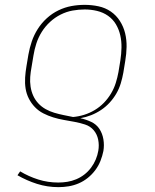

<svg xmlns="http://www.w3.org/2000/svg" viewBox="-20 -558 640 791"><path d="M221 213Q175 213 132.5 199.5Q90 186 52 164L63 148Q98 169 137.5 181.5Q177 194 220 194Q239 194 257.5 191Q276 188 294 180.5Q312 173 327.5 161Q343 149 355 133Q367 117 374.5 99Q382 81 385 63Q389 40 384.5 17.5Q380 -5 366 -21.5Q352 -38 330.5 -45Q309 -52 287 -56Q265 -60 242.5 -64Q220 -68 199 -74.5Q178 -81 158.5 -91Q139 -101 124 -116.5Q109 -132 99 -151.5Q89 -171 85.5 -193Q82 -215 83.5 -238.5Q85 -262 89 -285L97 -333Q102 -361 111 -387.5Q120 -414 135.5 -438.5Q151 -463 173 -483Q195 -503 221 -515.5Q247 -528 274 -533Q301 -538 329 -538Q358 -538 386 -532Q414 -526 436.5 -510.5Q459 -495 474 -471.5Q489 -448 495.5 -421Q502 -394 501.5 -365Q501 -336 496 -307L488 -258Q484 -236 477.5 -214.5Q471 -193 459.5 -173Q448 -153 432 -135.5Q416 -118 396.5 -105Q377 -92 355.5 -83.5Q334 -75 311 -71Q334 -66 355.5 -56Q377 -46 389.5 -27Q402 -8 406 16Q410 40 406 64Q402 84 394 104.5Q386 125 372.5 143Q359 161 341.5 175Q324 189 304 197.5Q284 206 263 209.5Q242 213 221 213ZM281 -76Q304 -78 326.5 -85Q349 -92 370 -104.5Q391 -117 408 -134.5Q425 -152 437.5 -173Q450 -194 457 -216.5Q464 -239 468 -261L476 -310Q480 -336 480.5 -362Q481 -388 475.5 -412.5Q470 -437 457.5 -458Q445 -479 425 -493Q405 -507 380 -513Q355 -519 329 -519Q304 -519 279 -514.5Q254 -510 230 -498Q206 -486 186 -467.5Q166 -449 152 -426.5Q138 -404 130 -379.5Q122 -355 118 -330L110 -282Q106 -261 104.5 -241Q103 -221 106 -201Q109 -181 117 -163.5Q125 -146 138 -132Q151 -118 168 -108.5Q185 -99 203.5 -93.5Q222 -88 241.5 -84Q261 -80 281 -76Z"/></svg>

Font: Iosevka Curly Slab ThExObl
Style: Regular
Weight: 100
Width: 7
Italic angle: -9°
Monospace: yes
Designer: Belleve Invis
Foundry: Belleve Invis
Version: Version 11.1.0; ttfautohint (v1.8.3)